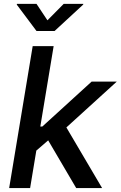

<svg xmlns="http://www.w3.org/2000/svg" viewBox="-20 -964 619 984"><path d="M156.7 -184.1 178.7 -315.4H196.8L449.7 -545.9H578.6L288.1 -281.7H270ZM26.9 0 147.5 -727.5H254.9L134.3 0ZM370.6 0 219.2 -257.8 306.6 -334 503.4 0ZM167 -944.3 223.1 -859.9 306.6 -944.3H407.2L406.2 -940.4L259.8 -805.2H167L65.9 -940.4L66.9 -944.3Z"/></svg>

Font: Inter Medium
Style: Italic
Weight: 500
Italic angle: -9.3988°
Designer: Rasmus Andersson
Foundry: rsms
Version: Version 4.001;git-66647c0bb